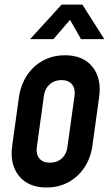

<svg xmlns="http://www.w3.org/2000/svg" viewBox="-20 -800 482 832"><path d="M181.5 12.5Q103 12.5 62.2 -37.8Q21.5 -88 33 -169.5L62 -378.5Q70 -433 97.2 -474Q124.5 -515 167 -537.8Q209.5 -560.5 262 -560.5Q340.5 -560.5 380.8 -510.2Q421 -460 409.5 -378.5L380.5 -169.5Q373 -115 345.5 -74Q318 -33 276 -10.2Q234 12.5 181.5 12.5ZM196.5 -95Q227.5 -95 247.8 -113.5Q268 -132 272 -162L303 -386Q307 -416 292 -434.5Q277 -453 246 -453Q216 -453 195.2 -434.5Q174.5 -416 170.5 -386L139.5 -162Q135.5 -132 150.5 -113.5Q165.5 -95 196.5 -95ZM110.5 -630.5 247 -780H337L432 -630.5H331L283.5 -714L211.5 -630.5Z"/></svg>

Font: Mohave SemiBold
Style: Italic
Weight: 600
Italic angle: -8°
Designer: Gumpita Rahayu
Foundry: Tokotype
Version: Version 2.003